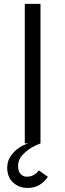

<svg xmlns="http://www.w3.org/2000/svg" viewBox="-20 -726 331 972"><path d="M185 0H105.5V-706.5H185ZM119.5 225.5Q76 225.5 46.2 198Q16.5 170.5 16.5 123Q16.5 88.5 35.5 62.2Q54.5 36 78.2 21Q102 6 123 0H185Q173 4 147.2 17.2Q121.5 30.5 96.5 55.8Q71.5 81 71.5 114.5Q71.5 141 84.2 154.8Q97 168.5 115 168.5Q154 168.5 176 136.5L222.5 169Q203 197 178.2 211.2Q153.5 225.5 119.5 225.5Z"/></svg>

Font: Acari Sans
Style: Regular
Weight: 400
Designer: Alfredo Marco Pradil and Stefan Peev (font) & Cristiano Sobral (main changes)
Foundry: Alfredo Marco Pradil and Stefan Peev (font) & Cristiano Sobral (main changes)
Version: Version 1.063; ttfautohint (v1.8.3)